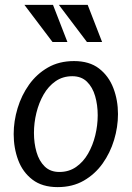

<svg xmlns="http://www.w3.org/2000/svg" viewBox="-20 -753 539 786"><path d="M216 13Q153 13 113 -17.5Q73 -48 54.5 -97.5Q36 -147 36 -204Q36 -257 52 -310Q68 -363 99 -406.5Q130 -450 176 -476.5Q222 -503 283 -503Q346 -503 385.5 -472.5Q425 -442 444 -392.5Q463 -343 463 -286Q463 -233 447 -180Q431 -127 400 -83.5Q369 -40 323 -13.5Q277 13 216 13ZM223 -49Q262 -49 291.5 -69.5Q321 -90 340.5 -124Q360 -158 370 -199Q380 -240 380 -281Q380 -323 369.5 -359.5Q359 -396 336 -418.5Q313 -441 276 -441Q237 -441 207.5 -420.5Q178 -400 158.5 -366Q139 -332 129 -291Q119 -250 119 -209Q119 -167 129.5 -130.5Q140 -94 163 -71.5Q186 -49 223 -49ZM339 -733 398 -581H336L221 -733ZM197 -733 256 -581H195L80 -733Z"/></svg>

Font: Rosario
Style: Italic
Weight: 400
Italic angle: -8.05°
Designer: Hector Gatti
Foundry: Omnibus Type
Version: Version 1.201